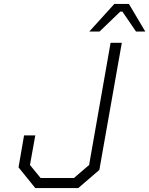

<svg xmlns="http://www.w3.org/2000/svg" viewBox="-20 -954 757 974"><path d="M433 -794 560 -934H634L717 -794H670L601 -895H590L485 -794ZM377 0H159L74 -105L102 -267H159L132 -117L186 -51H355L432 -117L541 -737H598L484 -92Z"/></svg>

Font: Tomorrow Light
Style: Italic
Weight: 300
Italic angle: -10°
Designer: Tony de Marco, Monica Rizzolli
Foundry: Just in Type
Version: Version 2.002